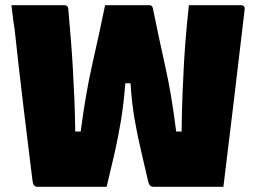

<svg xmlns="http://www.w3.org/2000/svg" viewBox="-20 -720 990 740"><path d="M24 -700H229Q241 -700 243 -687Q249 -619 253.5 -562.5Q258 -506 261 -452.5Q264 -399 266.5 -341.5Q269 -284 270 -213H291Q310 -360 336.5 -476Q363 -592 385 -700H557Q566 -700 569 -689Q591 -580 616.5 -466Q642 -352 659 -213H680Q681 -297 683.5 -359.5Q686 -422 689 -475Q692 -528 696.5 -581.5Q701 -635 708 -700H909Q924 -700 923 -684Q903 -512 882.5 -342Q862 -172 841 0H572Q565 0 559.5 -4Q554 -8 550 -25Q537 -83 523.5 -139.5Q510 -196 499 -259Q488 -322 483 -399H463Q457 -322 446.5 -257.5Q436 -193 422 -131.5Q408 -70 391 0H123Q117 0 112 -5Q107 -10 105 -26Q98 -82 89.5 -152Q81 -222 71.5 -299.5Q62 -377 53 -456.5Q44 -536 36 -610Q32 -633 29.5 -655.5Q27 -678 24 -700Z"/></svg>

Font: Recursive Sn Lnr St XBk
Style: Regular
Weight: 1000
Version: Version 1.079;hotconv 1.0.112;makeotfexe 2.5.65598; ttfautoh